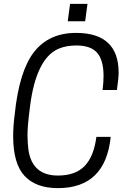

<svg xmlns="http://www.w3.org/2000/svg" viewBox="-20 -961 658 992"><path d="M432 -851ZM420 -851H330L342 -941H432ZM279 11Q166 11 107 -52Q48 -115 48 -258Q48 -309 56 -370Q79 -594 156 -692.5Q233 -791 373 -791Q592 -791 593 -587Q593 -558 584 -496H510Q515 -536 515 -569Q515 -649 482.5 -687.5Q450 -726 374 -726Q322 -726 282 -709Q166 -658 135 -410L133 -393Q122 -310 122 -260Q123 -216 127 -186Q147 -54 279 -54Q370 -54 417.5 -103.5Q465 -153 478 -254H552Q525 11 279 11Z"/></svg>

Font: Tanohe Sans
Style: Italic
Weight: 400
Designer: Village Type and Design LLC & Cristiano Sobral
Foundry: Cooper Hewitt Smithsonian Design Museum
Version: Version 1.00;September 29, 2021;FontCreator 13.0.0.2655 64-b